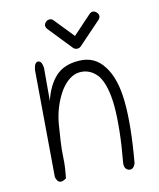

<svg xmlns="http://www.w3.org/2000/svg" viewBox="-77 -725 654 788"><g transform="rotate(-10 250.0 -330.5)"><path d="M88 -468Q91 -499 106 -500Q122 -500 126 -470V-332Q141 -396 175 -433Q209 -470 272 -474Q338 -479 377 -427Q397 -402 410 -364Q423 -326 428 -275Q433 -225 432 -161Q431 -97 424 -20Q416 6 396 2Q377 -4 378 -28Q385 -102 386 -161.5Q387 -221 383 -267Q374 -356 343 -395Q311 -431 267 -427Q223 -423 188 -368Q172 -341 161 -308Q150 -275 146 -236Q143 -197 141 -162.5Q139 -128 140 -99Q141 -70 139.5 -47Q138 -24 136 -8Q103 17 92 -21ZM167 -625Q153 -641 168 -656Q175 -662 184 -662Q193 -662 199 -655L274 -577L348 -655Q363 -670 379 -656Q394 -641 380 -625L289 -530Q283 -524 274 -524Q264 -524 258 -530Z"/></g></svg>

Font: Yomogi
Style: Regular
Weight: 400
Designer: satsuyako
Foundry: satsuyako
Version: Version 3.100